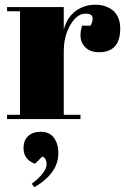

<svg xmlns="http://www.w3.org/2000/svg" viewBox="-20 -506 535 816"><path d="M344 -448C375 -448 382 -431 365 -397C365 -397 329 -397 329 -397C329 -397 329 -397 329 -397C318 -362 320 -334 335 -314C349 -294 371 -284 402 -284C432 -284 454 -293 469 -310C484 -327 491 -352 491 -385C491 -417 481 -442 462 -460C442 -477 416 -486 385 -486C354 -486 326 -477 301 -459C276 -440 260 -414 251 -380C251 -380 251 -476 251 -476C251 -476 10 -476 10 -476C10 -476 10 -458 10 -458C10 -458 65 -458 65 -458C65 -458 65 -18 65 -18C65 -18 10 -18 10 -18C10 -18 10 0 10 0C10 0 322 0 322 0C322 0 322 -18 322 -18C322 -18 251 -18 251 -18C251 -18 251 -286 251 -286C251 -286 251 -286 251 -286C251 -330 260 -368 279 -400C298 -432 319 -448 344 -448C344 -448 344 -448 344 -448ZM126 290C194 250 228 202 228 145C228 145 228 145 228 145C228 117 221 95 208 78C195 62 177 54 154 54C131 54 113 60 100 72C87 84 80 101 80 123C80 123 80 123 80 123C80 156 96 178 129 190C129 190 160 159 160 159C160 159 160 159 160 159C172 164 178 175 178 192C178 192 178 192 178 192C178 215 157 243 115 275C115 275 126 290 126 290C126 290 126 290 126 290Z"/></svg>

Font: Abril Fatface Utterance
Style: Regular
Weight: 500
Designer: Veronika Burian, Jos Scaglione
Foundry: TypeTogether
Version: ""